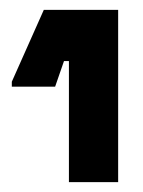

<svg xmlns="http://www.w3.org/2000/svg" viewBox="-20 -720 290 390"><path d="M220 -700V-350H120V-596H110L92 -544H4V-554L69 -700Z"/></svg>

Font: Space Grotesk Variable
Style: Regular
Weight: 400
Designer: Florian Karsten (Space Grotesk), Colophon Foundry (Space Mono)
Foundry: Florian Karsten
Version: Version 1.106